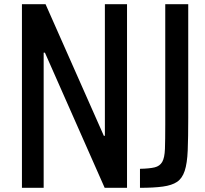

<svg xmlns="http://www.w3.org/2000/svg" viewBox="-20 -826 981 919"><path d="M85 73V-806H198L477 -176H482V-806H588V73H481L195 -574H189V73ZM650 73V-18Q696 -19 720.5 -25Q745 -31 756.5 -51Q768 -71 769.5 -113.5Q771 -156 771 -230V-806H881V-262Q881 -168 878.5 -106Q876 -44 864 -8Q852 28 827.5 44.5Q803 61 759.5 67Q716 73 650 73Z"/></svg>

Font: Farlight84_Sys_V01
Style: Regular
Weight: 400
Designer: Ryoko NISHIZUKA  (kana, bopomofo & ideographs); Paul D. Hunt (Latin, Greek & Cyrillic); Sandoll Communications , Soo-you
Foundry: Adobe
Version: Version 2.004;October 29, 2024;FontCreator 14.0.0.2814 64-bi